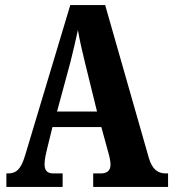

<svg xmlns="http://www.w3.org/2000/svg" viewBox="-20 -734 680 754"><path d="M5 0H226V-53H189C163 -53 155 -67 155 -90C155 -109 162 -138 166 -154L186 -235H378L404 -140C408 -127 414 -104 414 -87C414 -62 397 -53 377 -53H346V0H640V-53H631C600 -53 578 -69 565 -112L393 -714H256L79 -125C62 -66 41 -53 12 -53H5ZM204 -296 257 -492C267 -532 277 -575 286 -616C293 -574 303 -532 314 -487L361 -296Z"/></svg>

Font: Noto Serif Sinhala ExtraCondensed ExtraBold
Style: Regular
Weight: 800
Width: 2
Designer: Jelle Bosma - Monotype Design Team
Foundry: Monotype Imaging Inc.
Version: Version 2.007